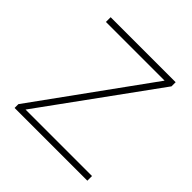

<svg xmlns="http://www.w3.org/2000/svg" viewBox="-145 -648 768 768"><g transform="rotate(45 239.0 -264.0)"><path d="M454.1 -26.4V0H42.5V-21.5L389.6 -501.5H57.6V-528.3H425.3V-504.9L78.1 -26.4Z"/></g></svg>

Font: Vazirmatn FD Thin
Style: Regular
Weight: 100
Designer: Saber Rastikerdar
Foundry: Saber Rastikerdar
Version: Version 33.003